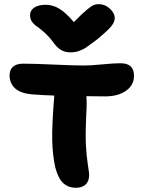

<svg xmlns="http://www.w3.org/2000/svg" viewBox="-20 -934 685 920"><path d="M454.1 -914.1Q482.9 -914.1 506.3 -892.6Q529.8 -871.1 529.8 -847.2Q529.8 -829.6 514.6 -809.8Q499.5 -790 442.9 -743.2Q407.2 -716.3 393.3 -706.8Q379.4 -697.3 359.9 -690.2Q340.3 -683.1 316.9 -683.1Q291.5 -683.1 272 -694.8Q252.4 -706.5 233.9 -732.9Q214.8 -758.8 192.4 -778.8Q169.9 -798.8 156.2 -807.9Q142.6 -816.9 133.3 -830.1Q124 -843.3 124 -861.8Q124 -884.3 144.3 -897.7Q164.6 -911.1 199.2 -911.1Q231.9 -911.1 262.9 -893.1Q293.9 -875 334 -828.1Q373 -868.2 395.8 -887Q418.5 -905.8 429 -909.9Q439.5 -914.1 454.1 -914.1ZM342.8 -34.2Q308.1 -34.2 283.7 -55.9Q259.3 -77.6 245.1 -130.9Q231.9 -189 230.2 -261.5Q228.5 -334 240.2 -476.1Q189 -477.5 132.8 -481.9Q78.6 -486.8 52.2 -510.7Q25.9 -534.7 25.9 -573.2Q25.9 -599.1 42 -614Q58.1 -628.9 90.8 -628.9Q145.5 -628.9 239.3 -624.5Q333 -620.1 381.8 -620.1Q415.5 -620.1 469.5 -625.5Q523.4 -630.9 558.1 -630.9Q622.1 -630.9 622.1 -570.8Q622.1 -525.9 583.7 -499Q545.4 -472.2 484.9 -472.2Q421.9 -472.2 394 -473.1Q396 -441.4 395 -419.9Q388.7 -297.4 391.4 -243.4Q394 -189.5 400.6 -147.7Q407.2 -106 407.2 -97.2Q407.2 -65.9 390.6 -50Q374 -34.2 342.8 -34.2Z"/></svg>

Font: Shantell Sans Irregular
Style: Bold
Weight: 700
Designer: Stephen Nixon, Anya Danilova, Shantell Martin
Foundry: Arrow Type
Version: Version 1.006;[9816181b4]